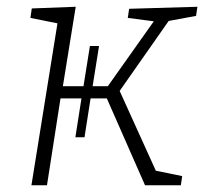

<svg xmlns="http://www.w3.org/2000/svg" viewBox="-20 -548 604 568"><path d="M73 0 150 -479 70 -495 74 -523 204 -528 166 -293H227L246 -412H273L254 -293H299L435 -485L358 -495L362 -522L564 -528L560 -501L479 -486L334 -279L441 -43L519 -27L515 0H409L296 -257H248L230 -142H203L221 -257H159L119 0Z"/></svg>

Font: Bitter Light
Style: Italic
Weight: 300
Italic angle: -9°
Designer: Sol Matas, and Bitter project Authors
Foundry: Sol Matas
Version: Version 2.001